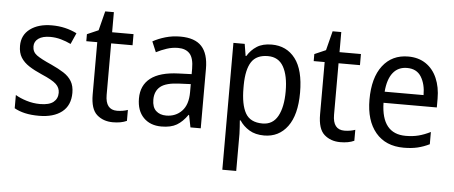

<svg xmlns="http://www.w3.org/2000/svg" viewBox="-56 -846 2765 1170"><g transform="rotate(5 1326.5 -260.5)"><path d="M387 -198Q387 -121 336 -81Q285 -41 196 -41Q147 -41 110 -49.5Q73 -58 45 -74V-155Q73 -138 113.5 -125.5Q154 -113 196 -113Q252 -113 278 -134Q304 -155 304 -191Q304 -222 280.5 -244Q257 -266 191 -294Q145 -314 112.5 -335Q80 -356 62 -384.5Q44 -413 44 -456Q44 -522 94.5 -559.5Q145 -597 227 -597Q270 -597 308 -588Q346 -579 380 -562L350 -494Q321 -508 289 -517Q257 -526 223 -526Q177 -526 151.5 -508Q126 -490 126 -460Q126 -426 152.5 -406.5Q179 -387 245 -358Q289 -338 321 -317.5Q353 -297 370 -268.5Q387 -240 387 -198Z M667 -113Q684 -113 702 -116Q720 -119 733 -124V-57Q699 -41 648 -41Q589 -41 550 -75.5Q511 -110 511 -199V-519H444V-562L513 -592L543 -710H596V-587H727V-519H596V-204Q596 -113 667 -113Z M1013 -597Q1102 -597 1143.5 -552Q1185 -507 1185 -415V-51H1122L1107 -126H1104Q1074 -83 1038.5 -62Q1003 -41 945 -41Q876 -41 835 -83Q794 -125 794 -200Q794 -280 850.5 -324Q907 -368 1021 -372L1101 -375V-408Q1101 -473 1076.5 -500Q1052 -527 1005 -527Q970 -527 936.5 -516Q903 -505 872 -489L845 -553Q879 -572 922 -584.5Q965 -597 1013 -597ZM1033 -311Q950 -308 916 -280Q882 -252 882 -200Q882 -154 905.5 -132Q929 -110 968 -110Q1026 -110 1063.5 -149Q1101 -188 1101 -264V-314Z M1572 -597Q1663 -597 1716 -528Q1769 -459 1769 -320Q1769 -184 1716 -112.5Q1663 -41 1573 -41Q1519 -41 1482 -63.5Q1445 -86 1423 -120H1418Q1419 -102 1421 -79Q1423 -56 1423 -38V189H1338V-587H1407L1419 -514H1423Q1446 -552 1481.5 -574.5Q1517 -597 1572 -597ZM1555 -525Q1485 -525 1454.5 -478.5Q1424 -432 1423 -337V-319Q1423 -217 1452.5 -165Q1482 -113 1557 -113Q1620 -113 1650.5 -168.5Q1681 -224 1681 -320Q1681 -416 1650.5 -470.5Q1620 -525 1555 -525Z M2058 -113Q2075 -113 2093 -116Q2111 -119 2124 -124V-57Q2090 -41 2039 -41Q1980 -41 1941 -75.5Q1902 -110 1902 -199V-519H1835V-562L1904 -592L1934 -710H1987V-587H2118V-519H1987V-204Q1987 -113 2058 -113Z M2407 -597Q2470 -597 2515 -566.5Q2560 -536 2583.5 -481.5Q2607 -427 2607 -357V-303H2281Q2285 -114 2433 -114Q2476 -114 2511 -123Q2546 -132 2584 -151V-76Q2547 -58 2510.5 -49.5Q2474 -41 2427 -41Q2316 -41 2255 -114Q2194 -187 2194 -315Q2194 -449 2251 -523Q2308 -597 2407 -597ZM2406 -527Q2351 -527 2319.5 -487Q2288 -447 2282 -371H2520Q2520 -438 2492.5 -482.5Q2465 -527 2406 -527Z"/></g></svg>

Font: Noto Sans Tamil UI SemiCondensed
Style: Regular
Weight: 400
Width: 4
Designer: Jelle Bosma - Monotype Design Team
Foundry: Monotype Imaging Inc.
Version: Version 2.004; ttfautohint (v1.8.4.7-5d5b)